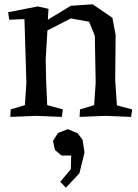

<svg xmlns="http://www.w3.org/2000/svg" viewBox="-20 -540 643 895"><path d="M525 -49 596 -30 591 5 473 0 351 5 353 -30 419 -50 426 -155 422 -373 395 -439 310 -454 201 -398 199 -363 193 -263 195 -166 200 -50 273 -30 268 5 150 0 28 5 30 -30 96 -50 103 -155 94 -451 23 -448 18 -483 156 -510 206 -499 203 -448 310 -513 412 -520 504 -457 519 -377 517 -166ZM250 80 296 62 342 81 365 112 374 171 350 268 287 335 261 307 310 249 312 185H267L236 159L227 117Z"/></svg>

Font: Alike Angular
Style: Regular
Weight: 400
Designer: Sveta Sebyakina
Foundry: Cyreal (www.cyreal.org)
Version: Version 1.300; ttfautohint (v1.8.4.7-5d5b)